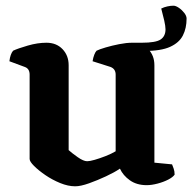

<svg xmlns="http://www.w3.org/2000/svg" viewBox="-20 -650 675 674"><path d="M244 4Q219 4 191 -7.5Q163 -19 139 -35.5Q115 -52 99.5 -67.5Q84 -83 84 -92V-388Q84 -409 67 -415L13 -435Q16 -460 26 -472Q43 -480 77.5 -490Q112 -500 143 -500Q178 -500 199.5 -477.5Q221 -455 221 -421V-123Q232 -113 252.5 -98.5Q273 -84 286 -84Q295 -84 312.5 -89Q330 -94 350.5 -102Q371 -110 386 -119V-388Q386 -408 368 -415L305 -435Q307 -448 311 -458Q315 -468 319 -472Q329 -477 351 -483.5Q373 -490 398.5 -495Q424 -500 444 -500Q479 -500 500.5 -477.5Q522 -455 522 -421V-79L584 -73Q586 -68 589.5 -58.5Q593 -49 593 -37Q587 -28 570.5 -19.5Q554 -11 533 -5.5Q512 0 495 0Q460 0 436 -17Q412 -34 401 -58Q382 -45 352 -31Q322 -17 292.5 -6.5Q263 4 244 4ZM444 -476V-500H478Q527 -500 544 -511.5Q561 -523 561 -547Q561 -558 556.5 -578Q552 -598 546 -620Q556 -625 567.5 -627.5Q579 -630 589 -630Q597 -630 608 -622.5Q619 -615 627 -604.5Q635 -594 635 -585Q635 -551 622 -525.5Q609 -500 577 -485.5Q545 -471 486 -471Q478 -471 466.5 -472Q455 -473 444 -476Z"/></svg>

Font: Texturina
Style: Bold
Weight: 700
Designer: Guillermo Torres Carreño
Foundry: Omnibus-Type
Version: Version 1.002; ttfautohint (v1.8.3)